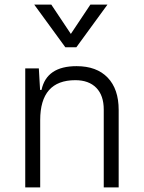

<svg xmlns="http://www.w3.org/2000/svg" viewBox="-20 -815 626 835"><path d="M89.8 0V-517.6H148.9L154.3 -423.8H160.6Q182.6 -527.3 313 -527.3Q400.4 -527.3 448.2 -477.5Q496.1 -427.7 496.1 -336.9V0H431.2V-338.4Q431.2 -399.9 398.7 -433.1Q366.2 -466.3 307.6 -466.3Q154.8 -466.3 154.8 -292.5V0ZM264.2 -609.4 128.9 -794.9H203.1L288.1 -667.5L373 -794.9H447.3L312 -609.4Z"/></svg>

Font: Caskaydia Cove Light
Style: Regular
Weight: 300
Monospace: yes
Designer: Aaron Bell
Foundry: Saja Typeworks
Version: Version 4.300; ttfautohint (v1.8.3)